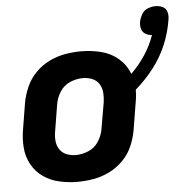

<svg xmlns="http://www.w3.org/2000/svg" viewBox="-51 -750 788 808"><g transform="rotate(-5 343.0 -346.0)"><path d="M245 8Q278 8 312.5 2Q347 -4 379.5 -20Q412 -36 438 -62.5Q464 -89 478 -121.5Q492 -154 498 -188L516 -298Q519 -313 520.5 -328Q522 -343 522 -357Q565 -394 600 -439.5Q635 -485 656 -536Q677 -587 685 -640Q688 -656 683.5 -671.5Q679 -687 665 -693.5Q651 -700 635 -700Q619 -700 602.5 -693.5Q586 -687 577 -671.5Q568 -656 565 -640Q562 -625 566 -610.5Q570 -596 582.5 -588.5Q595 -581 610 -580Q595 -537 569 -497.5Q543 -458 509 -425Q495 -463 464 -490Q433 -517 391.5 -527.5Q350 -538 306 -538Q273 -538 238.5 -532Q204 -526 171.5 -510Q139 -494 113.5 -468Q88 -442 73.5 -409Q59 -376 53 -343L35 -233Q28 -193 31 -154.5Q34 -116 52 -83.5Q70 -51 100 -30Q130 -9 168 -0.5Q206 8 245 8ZM247 -105Q226 -105 207.5 -112.5Q189 -120 178.5 -136.5Q168 -153 166.5 -173.5Q165 -194 169 -214L187 -324Q191 -351 207 -376.5Q223 -402 250 -413.5Q277 -425 304 -425Q325 -425 343.5 -417.5Q362 -410 372.5 -393.5Q383 -377 384.5 -357Q386 -337 383 -316L364 -206Q360 -179 344 -153.5Q328 -128 301 -116.5Q274 -105 247 -105Z"/></g></svg>

Font: Iosevka Sparkle XBdObl
Style: Regular
Weight: 800
Italic angle: -9°
Designer: Belleve Invis
Foundry: Belleve Invis
Version: Version 4.5.0; ttfautohint (v1.8.3)